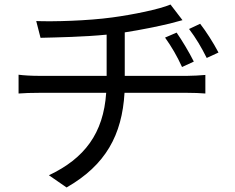

<svg xmlns="http://www.w3.org/2000/svg" viewBox="-20 -775 1040 848"><path d="M531 -440V-632C603 -643 680 -659 730 -671L786 -686L733 -755C684 -734 566 -710 476 -698C367 -683 215 -679 140 -682L159 -608C236 -610 350 -612 451 -622V-440H150C119 -440 84 -442 62 -445V-362C86 -364 119 -365 151 -365H449C437 -186 353 -75 196 -1L274 53C447 -46 519 -179 530 -365H809C834 -365 865 -364 887 -362V-444C866 -442 829 -440 808 -440ZM836 -503C814 -547 783 -598 760 -631L709 -609C739 -567 762 -527 784 -479ZM815 -647C846 -606 869 -567 893 -519L945 -543C922 -587 889 -638 864 -670Z"/></svg>

Font: Noto Sans CJK JP Regular
Style: Regular
Weight: 400
Designer: Ryoko NISHIZUKA (kana & ideographs); Paul D. Hunt (Latin, Greek & Cyrillic); Wenlong ZHANG (bopomofo); Sandoll Communica
Foundry: Adobe Systems Incorporated
Version: Version 1.001;PS 1.001;hotconv 1.0.78;makeotf.lib2.5.61930